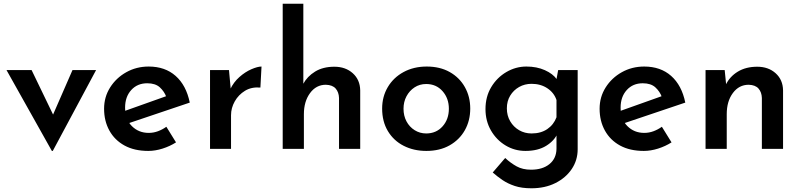

<svg xmlns="http://www.w3.org/2000/svg" viewBox="-20 -801 4310 1033"><path d="M259 11 15 -424H150L303 -107L233 -110L370 -424H497L264 11Z M778 11Q703 11 650 -18Q597 -47 568.5 -98.5Q540 -150 540 -216Q540 -279 572.5 -330.5Q605 -382 659.5 -412.5Q714 -443 780 -443Q868 -443 925 -392.5Q982 -342 1001 -249L660 -134L634 -198L898 -292L875 -279Q864 -309 840 -331Q816 -353 772 -353Q719 -353 686 -316.5Q653 -280 653 -222Q653 -159 689.5 -122.5Q726 -86 780 -86Q806 -86 830 -95Q854 -104 875 -119L927 -35Q894 -14 854.5 -1.5Q815 11 778 11Z M1212 -424 1223 -304 1219 -321Q1237 -359 1268 -386.5Q1299 -414 1332.5 -428.5Q1366 -443 1387 -443L1381 -330Q1333 -334 1298 -312.5Q1263 -291 1243 -255.5Q1223 -220 1223 -181V0H1110V-424Z M1501 0V-781H1612V-332L1611 -349Q1633 -390 1675.5 -416Q1718 -442 1779 -442Q1839 -442 1878 -407Q1917 -372 1918 -315V0H1804V-274Q1803 -305 1786 -324.5Q1769 -344 1733 -345Q1681 -345 1648 -300Q1615 -255 1615 -187V0Z M2036 -217Q2036 -281 2066.5 -332.5Q2097 -384 2151.5 -413.5Q2206 -443 2276 -443Q2347 -443 2399.5 -413.5Q2452 -384 2481 -332.5Q2510 -281 2510 -217Q2510 -152 2481 -100.5Q2452 -49 2399 -19Q2346 11 2274 11Q2206 11 2152 -16.5Q2098 -44 2067 -95.5Q2036 -147 2036 -217ZM2151 -216Q2151 -178 2167 -148Q2183 -118 2211 -100.5Q2239 -83 2273 -83Q2327 -83 2361 -121Q2395 -159 2395 -216Q2395 -272 2361 -310.5Q2327 -349 2273 -349Q2238 -349 2210.5 -331Q2183 -313 2167 -283Q2151 -253 2151 -216Z M2839 212Q2787 212 2749.5 199.5Q2712 187 2684 168Q2656 149 2631 127L2698 49Q2727 76 2759.5 94Q2792 112 2837 112Q2899 112 2936 82Q2973 52 2974 0V-105L2980 -84Q2963 -44 2918.5 -16.5Q2874 11 2807 11Q2749 11 2700 -18.5Q2651 -48 2621.5 -99Q2592 -150 2592 -214Q2592 -281 2623 -332.5Q2654 -384 2704.5 -413.5Q2755 -443 2812 -443Q2868 -443 2911.5 -423.5Q2955 -404 2976 -374L2971 -358L2983 -424H3088V2Q3088 61 3056 108.5Q3024 156 2968 184Q2912 212 2839 212ZM2707 -218Q2707 -179 2725 -148.5Q2743 -118 2773 -100.5Q2803 -83 2840 -83Q2890 -83 2924.5 -106.5Q2959 -130 2974 -170V-263Q2961 -302 2925 -326Q2889 -350 2840 -350Q2803 -350 2773 -333Q2743 -316 2725 -286.5Q2707 -257 2707 -218Z M3444 11Q3369 11 3316 -18Q3263 -47 3234.5 -98.5Q3206 -150 3206 -216Q3206 -279 3238.5 -330.5Q3271 -382 3325.5 -412.5Q3380 -443 3446 -443Q3534 -443 3591 -392.5Q3648 -342 3667 -249L3326 -134L3300 -198L3564 -292L3541 -279Q3530 -309 3506 -331Q3482 -353 3438 -353Q3385 -353 3352 -316.5Q3319 -280 3319 -222Q3319 -159 3355.5 -122.5Q3392 -86 3446 -86Q3472 -86 3496 -95Q3520 -104 3541 -119L3593 -35Q3560 -14 3520.5 -1.5Q3481 11 3444 11Z M3879 -424 3888 -334 3885 -345Q3906 -389 3949.5 -415.5Q3993 -442 4054 -442Q4114 -442 4153 -407Q4192 -372 4193 -315V0H4079V-274Q4078 -305 4061 -324.5Q4044 -344 4008 -345Q3956 -345 3923 -300.5Q3890 -256 3890 -187V0H3776V-424Z"/></svg>

Font: Reem Kufi Fun Medium
Style: Regular
Weight: 500
Designer: Khaled Hosny
Version: Version 1.005